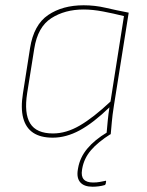

<svg xmlns="http://www.w3.org/2000/svg" viewBox="-20 -510 557 728"><path d="M180 12Q134 12 106 -6.5Q78 -25 68 -62.5Q58 -100 67 -156L94 -328Q108 -416 162.5 -453Q217 -490 297 -490Q340 -490 380.5 -480.5Q421 -471 468 -462L412 -110Q406 -72 404 -47.5Q402 -23 400 -3Q400 0 397 0H387Q384 0 384 -3Q386 -26 388.5 -52Q391 -78 395 -103Q334 -44 282.5 -16Q231 12 180 12ZM181 -4Q231 -4 282.5 -34Q334 -64 399 -125L450 -449Q410 -459 370.5 -466.5Q331 -474 297 -474Q226 -474 174.5 -441Q123 -408 110 -326L83 -157Q71 -80 94.5 -42Q118 -4 181 -4ZM331 198Q299 198 284.5 181.5Q270 165 275 134L276 128Q283 87 311 53.5Q339 20 386 -8L400 -2Q351 29 325 59.5Q299 90 292 128L291 134Q287 158 297.5 170Q308 182 333 182Q347 182 357.5 180Q368 178 378 176Q380 175 381.5 175.5Q383 176 382 179L381 186Q380 191 376 192Q366 195 354 196.5Q342 198 331 198Z"/></svg>

Font: Sofia Sans Hairline
Style: Italic
Weight: 1
Italic angle: -9°
Designer: Botio Nikoltchev, Ani Petrova
Foundry: lettersoup
Version: Version 4.102